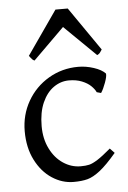

<svg xmlns="http://www.w3.org/2000/svg" viewBox="-53 -757 543 812"><g transform="rotate(-5 218.5 -351.5)"><path d="M39.1 -216.8Q39.1 -286.1 72 -343.8Q105 -401.4 162.1 -435.1Q219.2 -468.8 288.1 -468.8Q320.8 -468.8 353.8 -458Q386.7 -447.3 402.8 -430.2Q404.8 -418.9 395 -392.1Q385.3 -365.2 375 -350.1L356.9 -355Q350.6 -368.7 336.4 -382.3Q322.3 -396 298.6 -405.5Q274.9 -415 244.1 -415Q209 -415 179 -394Q148.9 -373 130.6 -331.8Q112.3 -290.5 112.3 -231.9Q112.3 -178.2 133.1 -136.5Q153.8 -94.7 188.2 -71.8Q222.7 -48.8 262.2 -48.8Q283.7 -48.8 298.3 -52.2Q313 -55.7 334.5 -69.3Q356 -83 391.1 -112.8L410.2 -92.8Q369.1 -44.4 339.8 -21.5Q310.5 1.5 286.1 8.1Q261.7 14.6 227.1 14.6Q178.7 14.6 135.5 -13.7Q92.3 -42 65.7 -94.5Q39.1 -147 39.1 -216.8ZM238.8 -642.1 106.4 -511.2Q100.6 -514.2 97.4 -517.1Q94.2 -520 90.6 -525.1Q86.9 -530.3 84.5 -533.2L213.4 -718.3H265.6L393.6 -533.2Q392.1 -531.2 388.4 -525.4Q384.8 -519.5 381.3 -516.6Q377.9 -513.7 372.6 -511.2Z"/></g></svg>

Font: David Libre
Style: Regular
Weight: 400
Version: Version 1.000